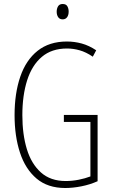

<svg xmlns="http://www.w3.org/2000/svg" viewBox="-20 -983 565 962"><path d="M300 -407H469V-75Q431 -58 388 -49.5Q345 -41 307 -41Q219 -41 163 -88.5Q107 -136 80 -218.5Q53 -301 53 -406Q53 -515 81.5 -598.5Q110 -682 168.5 -728.5Q227 -775 315 -775Q353 -775 389.5 -765Q426 -755 462 -731L445 -699Q411 -722 379 -731Q347 -740 316 -740Q239 -740 189.5 -698Q140 -656 116 -580.5Q92 -505 92 -406Q92 -310 114.5 -236Q137 -162 185 -119Q233 -76 309 -76Q342 -76 374.5 -82.5Q407 -89 433 -99V-372H300ZM294 -963Q311 -963 317.5 -951.5Q324 -940 324 -925Q324 -907 316 -896.5Q308 -886 294 -886Q279 -886 271.5 -897Q264 -908 264 -924Q264 -940 271 -951.5Q278 -963 294 -963Z"/></svg>

Font: Noto Sans Tamil UI ExtraCondensed ExtraLight
Style: Regular
Weight: 200
Width: 2
Designer: Jelle Bosma - Monotype Design Team
Foundry: Monotype Imaging Inc.
Version: Version 2.004; ttfautohint (v1.8.4.7-5d5b)